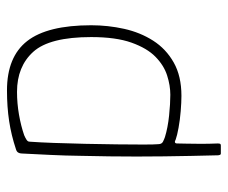

<svg xmlns="http://www.w3.org/2000/svg" viewBox="-70 -450 637 536"><g transform="rotate(-90 248.0 -181.5)"><path d="M83 110Q81 34 80 -42Q79 -118 80 -194Q81 -235 81.5 -276Q82 -317 84 -358Q86 -399 88 -439Q88 -444 90.5 -448.5Q93 -453 100 -455Q139 -468 178.5 -474Q218 -480 264 -480Q358 -480 402 -423.5Q446 -367 446 -245Q446 -198 436 -153Q426 -108 403 -72Q380 -36 342 -14.5Q304 7 249 7Q231 7 206.5 5Q182 3 160 -1Q138 -5 127 -9Q122 -12 119 -11Q116 -10 116 -5Q116 3 115.5 20.5Q115 38 115 61Q115 84 116 109Q116 110 115.5 113.5Q115 117 110 117H88Q85 117 84 114Q83 111 83 110ZM114 -58Q114 -48 121 -44.5Q128 -41 134 -39Q160 -31 193.5 -27.5Q227 -24 252 -24Q278 -24 306 -33Q334 -42 358 -65.5Q382 -89 397.5 -132.5Q413 -176 413 -245Q413 -361 372 -406.5Q331 -452 260 -452Q228 -452 196.5 -446.5Q165 -441 139 -432Q132 -429 126.5 -425.5Q121 -422 121 -417Q119 -390 117.5 -349Q116 -308 115 -262Q114 -216 113.5 -173Q113 -130 113 -99Q113 -68 114 -58Z"/></g></svg>

Font: Glory Thin Thin
Style: Regular
Weight: 250
Version: Version 1.011